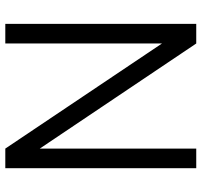

<svg xmlns="http://www.w3.org/2000/svg" viewBox="-38 -722 760 724"><g transform="rotate(90 342.0 -360.0)"><path d="M70 0V-720H144L540.3 -130V-720H614.3V0H540.3L144 -590.7V0Z"/></g></svg>

Font: Manrope ExtraLight
Style: Regular
Weight: 200
Designer: Mikhail Sharanda
Foundry: Mikhail Sharanda
Version: Version 4.505